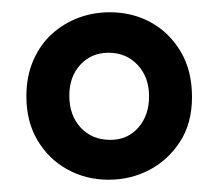

<svg xmlns="http://www.w3.org/2000/svg" viewBox="-20 -689 356 313"><path d="M157 -396Q120 -396 89.5 -413Q59 -430 41 -460.5Q23 -491 23 -532Q23 -565 34.5 -591Q46 -617 65 -634Q84 -651 108 -660Q132 -669 159 -669Q196 -669 226 -652.5Q256 -636 274.5 -605Q293 -574 293 -531Q293 -488 273.5 -458Q254 -428 223.5 -412Q193 -396 157 -396ZM160 -461Q188 -461 205.5 -481Q223 -501 223 -532Q223 -563 204.5 -583Q186 -603 157 -603Q129 -603 111 -583.5Q93 -564 93 -533Q93 -501 111.5 -481Q130 -461 160 -461Z"/></svg>

Font: Bricolage Grotesque 36pt Condensed
Style: Regular
Weight: 400
Width: 3
Designer: Mathieu Triay
Foundry: Atelier Triay
Version: Version 1.001;gftools[0.9.33.dev8+g029e19f]